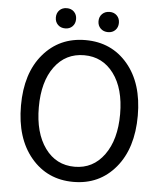

<svg xmlns="http://www.w3.org/2000/svg" viewBox="-60 -960 862 1025"><g transform="rotate(5 370.5 -447.5)"><path d="M57.6 -369.1Q57.6 -543 144.5 -645Q231.4 -747.1 371.1 -747.1Q510.7 -747.1 597.2 -645Q683.6 -543 683.6 -369.1Q683.6 -194.3 597.2 -90.8Q510.7 12.7 371.1 12.7Q231.4 12.7 144.5 -90.8Q57.6 -194.3 57.6 -369.1ZM371.1 -68.4Q469.7 -68.4 529.3 -150.4Q588.9 -232.4 588.9 -369.1Q588.9 -505.9 529.3 -585.9Q469.7 -666 371.1 -666Q271.5 -666 212.4 -585.9Q153.3 -505.9 153.3 -368.7Q153.3 -231.4 212.4 -149.9Q271.5 -68.4 371.1 -68.4ZM256.8 -799.8Q232.4 -799.8 217.3 -814.9Q202.1 -830.1 202.1 -854Q202.1 -877.9 217.3 -893.1Q232.4 -908.2 256.8 -908.2Q280.3 -908.2 295.4 -893.1Q310.5 -877.9 310.5 -854Q310.5 -830.1 295.4 -814.9Q280.3 -799.8 256.8 -799.8ZM486.3 -799.8Q461.9 -799.8 446.3 -814.9Q430.7 -830.1 430.7 -854Q430.7 -877.9 446.3 -893.1Q461.9 -908.2 486.3 -908.2Q509.8 -908.2 524.9 -893.1Q540 -877.9 540 -854Q540 -830.1 524.9 -814.9Q509.8 -799.8 486.3 -799.8Z"/></g></svg>

Font: Gen Jyuu GothicL Regular
Style: Regular
Weight: 400
Designer: [Source Han Sans]
Ryoko NISHIZUKA  (kana & ideographs); Paul D. Hunt (Latin, Greek & Cyrillic); Wenlong ZHANG  (bopomofo
Version: Version 1.002.20150607